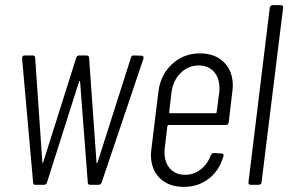

<svg xmlns="http://www.w3.org/2000/svg" viewBox="-20 -720 1123 748"><path d="M109 -9 66 -493Q66 -504 76 -504H107Q117 -504 117 -495L145 -87Q145 -84 146 -84Q147 -84 148 -87L277 -495Q280 -504 289 -504H317Q326 -504 327 -495L356 -87Q356 -84 357.5 -84Q359 -84 360 -87L490 -495Q492 -504 501 -504L531 -503Q541 -503 539 -492L376 -9Q373 0 364 0H332Q322 0 322 -9L292 -402Q291 -405 290 -405Q289 -405 288 -402L163 -9Q160 0 151 0H118Q109 0 109 -9Z M860 -233H637Q634 -233 632 -229L622 -144Q621 -138 621 -126Q621 -87 642.5 -63Q664 -39 701 -39Q735 -39 762 -60Q789 -81 801 -115Q806 -124 813 -124L843 -122Q847 -122 849.5 -120Q852 -118 851 -114Q851 -111 850 -110Q834 -55 793 -23.5Q752 8 696 8Q637 8 602.5 -26Q568 -60 568 -117Q568 -125 570 -141L597 -362Q605 -428 650 -470Q695 -512 759 -512Q818 -512 852.5 -477.5Q887 -443 887 -386Q887 -378 885 -362L871 -243Q869 -233 860 -233ZM648 -359 639 -283Q639 -281 640 -280Q641 -279 642 -279H820Q824 -279 824 -283L834 -359Q835 -365 835 -376Q835 -417 813 -441Q791 -465 754 -465Q713 -465 683.5 -435.5Q654 -406 648 -359Z M948 -10 1031 -690Q1032 -694 1035 -697Q1038 -700 1042 -700H1074Q1079 -700 1081.5 -697Q1084 -694 1083 -690L999 -10Q999 -6 996 -3Q993 0 988 0H956Q952 0 949.5 -3Q947 -6 948 -10Z"/></svg>

Font: Barlow Condensed Light
Style: Italic
Weight: 300
Width: 3
Italic angle: -7°
Designer: Jeremy Tribby
Foundry: Tribby Type
Version: Version 1.408